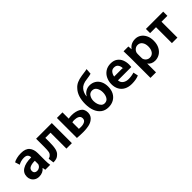

<svg xmlns="http://www.w3.org/2000/svg" viewBox="217 -2023 3507 3507"><g transform="rotate(-45 1970.5 -269.5)"><path d="M481 -98Q481 -20 490 28H363L353 -28H349Q326 3 286.5 21.5Q247 40 198 40Q148 40 110.5 18Q73 -4 53.5 -40.5Q34 -77 34 -118Q34 -215 115 -265Q196 -315 341 -314V-321Q341 -353 319 -378.5Q297 -404 239 -404Q200 -404 162 -393.5Q124 -383 98 -366L69 -458Q101 -477 151.5 -489.5Q202 -502 263 -502Q380 -502 430.5 -441.5Q481 -381 481 -282ZM344 -223Q268 -224 220.5 -202.5Q173 -181 173 -131Q173 -96 192.5 -78.5Q212 -61 244 -61Q279 -61 305.5 -80Q332 -99 342 -128Q344 -136 344 -145Q344 -154 344 -157Z M1050 -491V28H909V-383H775V-277Q775 -169 759.5 -104.5Q744 -40 702 -7Q678 17 644.5 28Q611 39 563 39L549 -70Q590 -81 604 -100Q630 -120 637.5 -160Q645 -200 645 -282V-491Z M1326 -329Q1360 -337 1407 -337Q1511 -337 1583 -295Q1655 -253 1655 -158Q1655 -74 1586 -25Q1544 7 1480 20Q1416 33 1346 33Q1271 33 1182 26V-491H1326ZM1325 -66Q1339 -64 1382 -64Q1434 -64 1473 -84.5Q1512 -105 1512 -152Q1512 -201 1472.5 -221Q1433 -241 1379 -241Q1348 -241 1325 -235Z M2188 -628Q2155 -616 2070 -605Q1951 -593 1899 -529Q1876 -502 1861 -463Q1846 -424 1844 -387H1848Q1872 -434 1919 -462.5Q1966 -491 2022 -491Q2090 -491 2141.5 -459.5Q2193 -428 2221.5 -370Q2250 -312 2250 -233Q2250 -150 2217.5 -88.5Q2185 -27 2126 6.5Q2067 40 1991 40Q1903 40 1844 -5.5Q1785 -51 1756 -128.5Q1727 -206 1727 -304Q1727 -506 1829 -612Q1866 -655 1920 -679.5Q1974 -704 2049 -715L2091 -721Q2171 -731 2196 -739ZM2108 -229Q2108 -293 2079 -342.5Q2050 -392 1989 -392Q1959 -392 1936.5 -378.5Q1914 -365 1901 -342Q1873 -296 1873 -236Q1873 -195 1885.5 -155Q1898 -115 1924.5 -88.5Q1951 -62 1991 -62Q2050 -62 2079 -111Q2108 -160 2108 -228Z M2456 -188Q2460 -129 2504 -97.5Q2548 -66 2612 -66Q2685 -66 2756 -88Q2763 -60 2776 6Q2702 39 2591 39Q2508 39 2447 7Q2386 -25 2353.5 -84Q2321 -143 2321 -222Q2321 -294 2350.5 -358.5Q2380 -423 2438.5 -462.5Q2497 -502 2579 -502Q2658 -502 2709 -465Q2760 -428 2782.5 -370Q2805 -312 2805 -247Q2805 -210 2801 -188ZM2672 -286Q2672 -276 2676 -264L2677 -283Q2677 -331 2651.5 -368.5Q2626 -406 2570 -406Q2519 -406 2491 -369Q2463 -332 2456 -286Z M2908 -318Q2908 -393 2904 -491H3028L3034 -415H3036Q3097 -502 3213 -502Q3273 -502 3322.5 -470Q3372 -438 3401.5 -378.5Q3431 -319 3431 -239Q3431 -149 3397 -86Q3363 -23 3309 8.5Q3255 40 3193 40Q3147 40 3109.5 22Q3072 4 3053 -26H3051V200H2908ZM3051 -191 3052 -156Q3061 -118 3091.5 -93Q3122 -68 3161 -68Q3220 -68 3253.5 -113Q3287 -158 3287 -233Q3287 -302 3255 -347Q3223 -392 3165 -392Q3126 -392 3094.5 -366Q3063 -340 3053 -299Q3051 -291 3051 -268Z M3481 -491H3928V-383H3776V28H3634V-383H3481Z"/></g></svg>

Font: LINE Seed Sans KR Bold
Style: Regular
Weight: 700
Designer: LINE BX Design & Sandoll Inc & Dalton Maag Ltd
Foundry: Sandoll Inc.
Version: Version 1.000